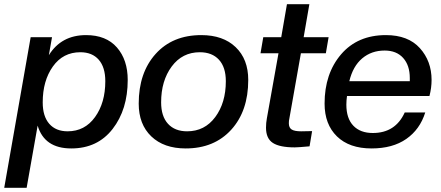

<svg xmlns="http://www.w3.org/2000/svg" viewBox="-50 -692 2087 908"><path d="M287 10Q160 10 128 -98L76 196H-30L95 -516H196L181 -431Q240 -526 357 -526Q452 -526 503 -467.5Q554 -409 554 -314Q554 -174 482.5 -82Q411 10 287 10ZM270 -71Q351 -71 399.5 -138.5Q448 -206 448 -308Q448 -374 417 -409.5Q386 -445 330 -445Q248 -445 200 -377.5Q152 -310 152 -208Q152 -142 183 -106.5Q214 -71 270 -71Z M835 -71Q918 -71 968 -138.5Q1018 -206 1018 -308Q1018 -374 985.5 -409.5Q953 -445 895 -445Q812 -445 762 -377.5Q712 -310 712 -208Q712 -142 744.5 -106.5Q777 -71 835 -71ZM828 10Q725 10 665.5 -47Q606 -104 606 -202Q606 -348 686 -437Q766 -526 902 -526Q1005 -526 1064.5 -469Q1124 -412 1124 -314Q1124 -167 1043.5 -78.5Q963 10 828 10Z M1344 5Q1273 5 1240.5 -16Q1208 -37 1208 -88Q1208 -111 1212 -132L1267 -440H1182L1195 -516H1280L1307 -672H1413L1386 -516H1504L1491 -440H1373L1318 -129Q1316 -122 1316 -109Q1316 -88 1329.5 -79.5Q1343 -71 1374 -71L1426 -72L1414 0Q1359 5 1344 5Z M1707 10Q1602 10 1543.5 -47Q1485 -104 1485 -202Q1485 -344 1563 -435Q1641 -526 1775 -526Q1880 -526 1935.5 -464.5Q1991 -403 1991 -314Q1991 -276 1981 -238H1591Q1588 -216 1588 -197Q1588 -132 1621 -97.5Q1654 -63 1713 -63Q1820 -63 1864 -160H1961Q1936 -80 1871.5 -35Q1807 10 1707 10ZM1769 -453Q1707 -453 1663 -416Q1619 -379 1602 -308H1888V-323Q1888 -383 1856.5 -418Q1825 -453 1769 -453Z"/></svg>

Font: Creato Display Medium
Style: Italic
Weight: 500
Italic angle: -10°
Version: Version 1.000